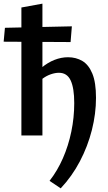

<svg xmlns="http://www.w3.org/2000/svg" viewBox="-43 -741 592 1050"><path d="M289 289 228 248Q271 193 301 124.5Q331 56 347 -21Q363 -98 363 -177Q363 -259 343.5 -301Q324 -343 279 -343Q259 -343 235.5 -335Q212 -327 191.5 -312Q171 -297 159 -275L122 -300Q150 -342 184 -370.5Q218 -399 255 -413.5Q292 -428 329 -428Q373 -428 407.5 -407.5Q442 -387 462 -338.5Q482 -290 482 -206Q482 -119 459.5 -30Q437 59 394 141Q351 223 289 289ZM74 0V-700L189 -721V0ZM343 -511 -23 -513 -16 -589 350 -597Z"/></svg>

Font: Ysabeau Office
Style: Bold
Weight: 700
Designer: Christian Thalmann (Catharsis Fonts)
Version: Version 2.001;gftools[0.9.30]; featfreeze: tnum,lnum,ss02